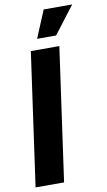

<svg xmlns="http://www.w3.org/2000/svg" viewBox="-99 -948 553 995"><g transform="rotate(-10 178.0 -450.5)"><path d="M4.5 0 103 -700H253L154.5 0ZM146 -757 206 -901H356L246 -757Z"/></g></svg>

Font: Urbanist Black
Style: Italic
Weight: 900
Italic angle: -8°
Designer: Corey Hu
Foundry: Corey Hu
Version: Version 1.330; ttfautohint (v1.8.4.7-5d5b)